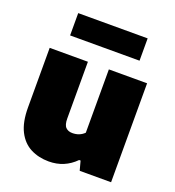

<svg xmlns="http://www.w3.org/2000/svg" viewBox="-140 -883 916 1003"><g transform="rotate(20 318.0 -381.5)"><path d="M243.5 9.5Q186.5 9.5 141.8 -13.5Q97 -36.5 71.2 -87Q45.5 -137.5 45.5 -219.5V-550H258V-235Q258 -199 271.8 -185.5Q285.5 -172 308.5 -172Q348.5 -172 374.5 -198V-550H587V0H412.5L398.5 -52H390.5Q330 9.5 243.5 9.5ZM123.5 -647.5V-771.5H509.5V-647.5Z"/></g></svg>

Font: Encode Sans Black
Style: Regular
Weight: 900
Designer: Multiple Designers
Foundry: Impallari Type
Version: Version 3.002; ttfautohint (v1.8.3) -l 8 -r 50 -G 200 -x 14 